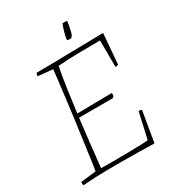

<svg xmlns="http://www.w3.org/2000/svg" viewBox="-193 -911 932 1028"><g transform="rotate(-30 273.5 -397.0)"><path d="M17 7Q15 -3 16 -14L111 -25Q116 -53 122.5 -102Q129 -151 137.5 -211Q146 -271 154 -333Q162 -396 169 -452Q176 -508 181 -550Q186 -592 188 -612L97 -621Q97 -631 101 -640Q146 -640 201.5 -641Q257 -642 314.5 -643Q372 -644 424 -645Q476 -646 513 -647L516 -642L501 -460Q495 -456 483 -456L482 -620Q415 -620 349 -619Q283 -618 222 -613Q212 -563 201.5 -492Q191 -421 181 -342L397 -345L395 -326L387 -318Q334 -318 281.5 -318Q229 -318 178 -318Q169 -244 160.5 -168.5Q152 -93 145 -25Q159 -25 188 -24.5Q217 -24 252.5 -24.5Q288 -25 324 -25.5Q360 -26 390 -27Q420 -28 436 -30L472 -190Q483 -190 491 -186L459 3Q410 2 354.5 1Q299 0 257 0Q200 0 162.5 0.5Q125 1 92.5 2.5Q60 4 17 7ZM331 -709Q331 -710 331 -712Q331 -714 330 -716Q333 -737 340 -760Q347 -783 354 -800Q362 -801 369.5 -800.5Q377 -800 382 -799Q380 -778 374 -752Q368 -726 365 -720Q364 -719 359.5 -713Q355 -707 353 -707Q344 -706 331 -709Z"/></g></svg>

Font: Labrada ExtraLight
Style: Italic
Weight: 200
Italic angle: -7°
Designer: Mercedes Jáuregui
Foundry: Omnibus-Type Team
Version: Version 1.000; ttfautohint (v1.8.4.7-5d5b)